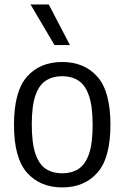

<svg xmlns="http://www.w3.org/2000/svg" viewBox="-20 -828 556 858"><path d="M258 9.5Q159.5 9.5 101 -56Q42.5 -121.5 42.5 -270.5Q42.5 -419.5 100.5 -485.2Q158.5 -551 258 -551Q357 -551 415.2 -485.2Q473.5 -419.5 473.5 -271Q473.5 -122 415.2 -56.2Q357 9.5 258 9.5ZM258 -53.5Q300 -53.5 330.5 -73Q361 -92.5 377.5 -139.5Q394 -186.5 394 -269Q394 -353.5 377.2 -401.2Q360.5 -449 330 -468.2Q299.5 -487.5 258 -487.5Q216.5 -487.5 185.8 -468.2Q155 -449 138.5 -402Q122 -355 122 -272Q122 -188 138.5 -140.2Q155 -92.5 185.5 -73Q216 -53.5 258 -53.5ZM223.5 -626.5 116.5 -808H198L292.5 -626.5Z"/></svg>

Font: Encode Sans SemiCondensed SemiCondensed
Style: Regular
Weight: 400
Width: 4
Designer: Multiple Designers
Foundry: Impallari Type
Version: Version 3.000; ttfautohint (v1.8.3) -l 8 -r 50 -G 200 -x 14 